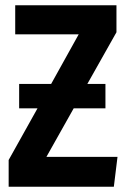

<svg xmlns="http://www.w3.org/2000/svg" viewBox="-20 -712 484 732"><path d="M157 -114H428L414 0H13V-102L123 -299H53V-392H175L280 -581H38V-692H424V-589L313 -392H382V-299H261Z"/></svg>

Font: Fira Sans Extra Condensed SemiBold
Style: Regular
Weight: 600
Width: 1
Designer: Carrois Corporate & Edenspiekermann AG
Foundry: Carrois Corporate GbR & Edenspiekermann AG
Version: Version 4.203